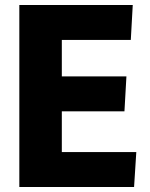

<svg xmlns="http://www.w3.org/2000/svg" viewBox="-20 -748 599 768"><path d="M57.3 -728H511L503.2 -588.2H227.3V-442.5H485.7L477.8 -302.7H227.3V-139.8H525.2L516.3 0H57.3Z"/></svg>

Font: Murecho Thin
Style: Regular
Weight: 100
Designer: Neil Summerour
Foundry: Positype
Version: Version 1.010